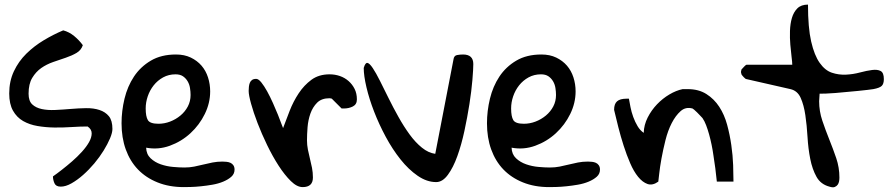

<svg xmlns="http://www.w3.org/2000/svg" viewBox="-20 -800 3826 823"><path d="M207 -43.9Q222.7 -54.7 244.6 -71.8Q266.6 -88.9 289.1 -108.4Q311.5 -127.9 331.1 -149.4Q350.6 -170.9 361.8 -190.9Q373 -210.9 373 -228.5Q373 -246.1 355.5 -257.8Q324.2 -257.8 287.1 -255.4Q250 -252.9 212.9 -253.4Q175.8 -253.9 141.1 -259.8Q106.4 -265.6 79.1 -281.2Q51.8 -296.9 35.6 -325.7Q19.5 -354.5 19.5 -399.4Q19.5 -452.1 39.6 -494.6Q59.6 -537.1 92.8 -569.8Q126 -602.5 167.5 -627.4Q209 -652.3 251 -669.9Q276.4 -663.1 297.9 -645.5Q319.3 -627.9 335 -606.4Q328.1 -585 308.1 -573.2Q288.1 -561.5 262.2 -552.7Q236.3 -543.9 208 -534.2Q179.7 -524.4 156.7 -508.3Q133.8 -492.2 118.2 -466.3Q102.5 -440.4 102.5 -398.4Q102.5 -367.2 118.2 -352.5Q133.8 -337.9 159.2 -332.5Q184.6 -327.1 216.8 -328.6Q249 -330.1 282.7 -333Q316.4 -335.9 348.6 -336.4Q380.9 -336.9 406.2 -328.6Q431.6 -320.3 446.8 -301.8Q461.9 -283.2 461.9 -247.1Q461.9 -231.4 451.7 -207Q441.4 -182.6 424.3 -154.8Q407.2 -127 384.3 -99.6Q361.3 -72.3 336.4 -50.3Q311.5 -28.3 286.6 -14.2Q261.7 0 240.2 0Q219.7 0 213.4 -14.6Q207 -29.3 207 -43.9Z M501 -271.5Q501 -324.2 513.7 -377Q526.4 -429.7 554.2 -471.7Q582 -513.7 626.5 -540Q670.9 -566.4 734.4 -566.4Q770.5 -566.4 797.9 -553.2Q825.2 -540 843.8 -518.6Q862.3 -497.1 871.6 -468.3Q880.9 -439.5 880.9 -408.2Q880.9 -358.4 857.9 -311.5Q835 -264.6 796.4 -229Q757.8 -193.4 708 -175.3Q658.2 -157.2 606.4 -167Q607.4 -138.7 625.5 -121.6Q643.6 -104.5 668.9 -95.7Q694.3 -86.9 721.7 -84.5Q749 -82 770.5 -82Q793 -82 812.5 -85.9Q832 -89.8 851.6 -94.7Q871.1 -99.6 891.1 -103.5Q911.1 -107.4 933.6 -107.4Q942.4 -107.4 951.2 -106.4Q960 -105.5 967.8 -102.1Q975.6 -98.6 980.5 -91.3Q985.4 -84 985.4 -73.2Q985.4 -54.7 971.7 -42.5Q958 -30.3 937 -21.5Q916 -12.7 890.6 -8.3Q865.2 -3.9 841.3 -1.5Q817.4 1 797.4 1.5Q777.3 2 767.6 2Q705.1 2 655.3 -18.1Q605.5 -38.1 571.3 -73.7Q537.1 -109.4 519 -159.7Q501 -210 501 -271.5ZM604.5 -335Q604.5 -300.8 613.8 -285.2Q623 -269.5 659.2 -269.5Q684.6 -269.5 709 -278.8Q733.4 -288.1 753.4 -304.7Q773.4 -321.3 785.2 -343.8Q796.9 -366.2 796.9 -392.6Q796.9 -407.2 794.4 -422.9Q792 -438.5 784.2 -451.7Q776.4 -464.8 764.2 -473.1Q752 -481.4 732.4 -481.4Q703.1 -481.4 679.2 -468.3Q655.3 -455.1 638.7 -434.1Q622.1 -413.1 613.3 -387.2Q604.5 -361.3 604.5 -335Z M1045.9 -410.2Q1045.9 -418.9 1046.9 -428.2Q1047.9 -437.5 1050.8 -444.8Q1053.7 -452.1 1060.1 -457Q1066.4 -461.9 1078.1 -461.9Q1087.9 -461.9 1100.1 -446.8Q1112.3 -431.6 1125 -408.7Q1137.7 -385.7 1149.9 -358.4Q1162.1 -331.1 1171.4 -308.1Q1180.7 -285.2 1186.5 -268.6Q1192.4 -252 1193.4 -251Q1206.1 -285.2 1221.7 -325.2Q1237.3 -365.2 1260.3 -399.9Q1283.2 -434.6 1314.9 -458Q1346.7 -481.4 1392.6 -481.4Q1416 -481.4 1437 -474.1Q1458 -466.8 1474.1 -452.6Q1490.2 -438.5 1500 -418.9Q1509.8 -399.4 1509.8 -374Q1509.8 -352.5 1492.7 -343.8Q1475.6 -335 1454.1 -335H1444.3L1402.3 -377Q1400.4 -377 1399.4 -377.9Q1397.5 -377.9 1396 -378.4Q1394.5 -378.9 1392.6 -378.9Q1358.4 -378.9 1339.4 -359.9Q1320.3 -340.8 1310.5 -313Q1300.8 -285.2 1298.3 -254.4Q1295.9 -223.6 1295.9 -198.2Q1295.9 -178.7 1299.8 -158.7Q1303.7 -138.7 1308.6 -119.6Q1313.5 -100.6 1317.4 -80.6Q1321.3 -60.5 1321.3 -39.1Q1321.3 2 1277.3 2Q1252.9 2 1226.6 -23.9Q1200.2 -49.8 1174.3 -89.8Q1148.4 -129.9 1125 -178.2Q1101.6 -226.6 1084 -272.5Q1066.4 -318.4 1056.2 -355.5Q1045.9 -392.6 1045.9 -410.2Z M1539.1 -508.8Q1545.9 -532.2 1555.2 -530.3Q1564.5 -528.3 1578.1 -507.8Q1591.8 -487.3 1608.9 -453.1Q1626 -418.9 1645.5 -379.4Q1665 -339.8 1688 -298.8Q1710.9 -257.8 1735.8 -223.6Q1760.7 -189.5 1788.6 -167Q1816.4 -144.5 1845.7 -140.6L1923.8 -544.9Q1925.8 -561.5 1939 -564Q1952.1 -566.4 1964.8 -566.4Q2008.8 -566.4 2008.8 -525.4Q2008.8 -503.9 2004.9 -457Q2001 -410.2 1992.2 -354Q1983.4 -297.9 1970.7 -238.8Q1958 -179.7 1940.4 -130.9Q1922.9 -82 1899.9 -50.8Q1877 -19.5 1849.6 -19.5Q1809.6 -19.5 1770.5 -46.4Q1731.4 -73.2 1696.8 -116.7Q1662.1 -160.2 1633.3 -213.9Q1604.5 -267.6 1583.5 -321.8Q1562.5 -376 1550.8 -425.8Q1539.1 -475.6 1539.1 -508.8Z M2067.4 -271.5Q2067.4 -324.2 2080.1 -377Q2092.8 -429.7 2120.6 -471.7Q2148.4 -513.7 2192.9 -540Q2237.3 -566.4 2300.8 -566.4Q2336.9 -566.4 2364.3 -553.2Q2391.6 -540 2410.2 -518.6Q2428.7 -497.1 2438 -468.3Q2447.3 -439.5 2447.3 -408.2Q2447.3 -358.4 2424.3 -311.5Q2401.4 -264.6 2362.8 -229Q2324.2 -193.4 2274.4 -175.3Q2224.6 -157.2 2172.9 -167Q2173.8 -138.7 2191.9 -121.6Q2210 -104.5 2235.4 -95.7Q2260.7 -86.9 2288.1 -84.5Q2315.4 -82 2336.9 -82Q2359.4 -82 2378.9 -85.9Q2398.4 -89.8 2418 -94.7Q2437.5 -99.6 2457.5 -103.5Q2477.5 -107.4 2500 -107.4Q2508.8 -107.4 2517.6 -106.4Q2526.4 -105.5 2534.2 -102.1Q2542 -98.6 2546.9 -91.3Q2551.8 -84 2551.8 -73.2Q2551.8 -54.7 2538.1 -42.5Q2524.4 -30.3 2503.4 -21.5Q2482.4 -12.7 2457 -8.3Q2431.6 -3.9 2407.7 -1.5Q2383.8 1 2363.8 1.5Q2343.8 2 2334 2Q2271.5 2 2221.7 -18.1Q2171.9 -38.1 2137.7 -73.7Q2103.5 -109.4 2085.4 -159.7Q2067.4 -210 2067.4 -271.5ZM2170.9 -335Q2170.9 -300.8 2180.2 -285.2Q2189.5 -269.5 2225.6 -269.5Q2251 -269.5 2275.4 -278.8Q2299.8 -288.1 2319.8 -304.7Q2339.8 -321.3 2351.6 -343.8Q2363.3 -366.2 2363.3 -392.6Q2363.3 -407.2 2360.8 -422.9Q2358.4 -438.5 2350.6 -451.7Q2342.8 -464.8 2330.6 -473.1Q2318.4 -481.4 2298.8 -481.4Q2269.5 -481.4 2245.6 -468.3Q2221.7 -455.1 2205.1 -434.1Q2188.5 -413.1 2179.7 -387.2Q2170.9 -361.3 2170.9 -335Z M2612.3 -329.1Q2612.3 -354.5 2625 -365.7Q2637.7 -377 2666 -377H2675.8Q2678.7 -361.3 2682.6 -340.8Q2686.5 -320.3 2694.3 -298.8Q2702.1 -277.3 2712.9 -259.3Q2723.6 -241.2 2739.3 -230.5Q2740.2 -264.6 2756.3 -296.4Q2772.5 -328.1 2796.4 -353Q2820.3 -377.9 2849.1 -395Q2877.9 -412.1 2906.2 -418H2927.7Q2974.6 -418 3007.8 -397Q3041 -376 3063 -342.3Q3085 -308.6 3096.7 -265.6Q3108.4 -222.7 3114.7 -178.2Q3121.1 -133.8 3122.6 -92.3Q3124 -50.8 3124 -21.5H3052.7Q3046.9 -80.1 3038.1 -133.8Q3035.2 -155.3 3030.3 -179.2Q3025.4 -203.1 3019.5 -224.1Q3013.7 -245.1 3006.8 -263.2Q3000 -281.2 2991.2 -293.9Q2987.3 -297.9 2981 -304.7Q2974.6 -311.5 2967.8 -318.4Q2960.9 -325.2 2955.1 -330.1Q2949.2 -335 2948.2 -335Q2918.9 -342.8 2897.5 -323.7Q2876 -304.7 2859.4 -272.5Q2842.8 -240.2 2832.5 -199.2Q2822.3 -158.2 2815.4 -120.6Q2808.6 -83 2805.7 -55.2Q2802.7 -27.3 2801.8 -21.5Q2777.3 -3.9 2755.9 -11.2Q2734.4 -18.6 2715.3 -42Q2696.3 -65.4 2681.2 -100.6Q2666 -135.7 2653.3 -175.3Q2640.6 -214.8 2630.4 -254.9Q2620.1 -294.9 2612.3 -329.1Z M3156.2 -492.2Q3156.2 -495.1 3157.2 -497.1Q3157.2 -499 3158.2 -502Q3162.1 -506.8 3169.9 -514.6Q3177.7 -522.5 3179.7 -522.5H3376Q3376 -533.2 3373 -556.6Q3370.1 -580.1 3367.7 -608.4Q3365.2 -636.7 3366.2 -667.5Q3367.2 -698.2 3374.5 -723.1Q3381.8 -748 3397.9 -764.2Q3414.1 -780.3 3443.4 -780.3Q3443.4 -681.6 3457 -622.1Q3470.7 -562.5 3493.7 -530.3Q3516.6 -498 3545.9 -488.3Q3575.2 -478.5 3606 -480Q3636.7 -481.4 3666 -489.3Q3695.3 -497.1 3718.3 -500Q3741.2 -502.9 3754.9 -495.6Q3768.6 -488.3 3768.6 -460.9Q3768.6 -440.4 3759.3 -431.6Q3750 -422.9 3723.6 -418Q3715.8 -417 3697.8 -414.6Q3679.7 -412.1 3657.2 -410.2Q3634.8 -408.2 3609.4 -405.8Q3584 -403.3 3561.5 -401.4Q3539.1 -399.4 3520.5 -398.9Q3502 -398.4 3493.2 -398.4Q3493.2 -393.6 3492.2 -381.8Q3491.2 -370.1 3491.2 -366.2Q3491.2 -323.2 3504.9 -282.7Q3518.6 -242.2 3534.7 -202.1Q3550.8 -162.1 3564.5 -122.1Q3578.1 -82 3578.1 -39.1Q3578.1 -31.2 3576.7 -22.9Q3575.2 -14.6 3570.8 -8.3Q3566.4 -2 3558.1 1.5Q3549.8 4.9 3535.2 0Q3498 -9.8 3480 -42Q3461.9 -74.2 3453.1 -118.7Q3444.3 -163.1 3441.4 -212.9Q3438.5 -262.7 3432.1 -306.2Q3425.8 -349.6 3412.1 -380.4Q3398.4 -411.1 3368.2 -418L3179.7 -460.9Q3175.8 -460.9 3168 -469.2Q3160.2 -477.5 3158.2 -481.4Q3157.2 -483.4 3157.2 -486.3Q3156.2 -488.3 3156.2 -492.2Z"/></svg>

Font: Gloria Hallelujah
Style: Regular
Weight: 400
Designer: Kimberly Geswein
Foundry: Kimberly Geswein
Version: Version 1.004 2010